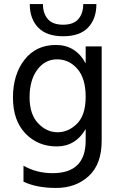

<svg xmlns="http://www.w3.org/2000/svg" viewBox="-20 -736 589 948"><path d="M456 -716Q456 -643 415 -600Q374 -557 292 -557Q210 -557 168.5 -600Q127 -643 127 -716H192Q192 -670 216 -642Q240 -614 291.5 -614Q343 -614 367 -642Q391 -670 391 -716ZM261.5 -443Q202 -443 164 -391.5Q126 -340 126 -256Q126 -172 168 -127.5Q210 -83 264 -83Q318 -83 360.5 -125.5Q403 -168 403 -258.5Q403 -349 362 -396Q321 -443 261.5 -443ZM482 -41Q482 75 418 133.5Q354 192 257.5 192Q161 192 96 161V82Q160 119 240 119Q403 119 403 -42V-99Q353 -13 260 -13Q167 -13 105.5 -77Q44 -141 44 -254.5Q44 -368 101 -441Q158 -514 256 -514Q354 -514 403 -423V-507H482Z"/></svg>

Font: Hind Vadodara
Style: Regular
Weight: 400
Designer: Hitesh Malaviya
Foundry: Indian Type Foundry
Version: Version 0.702;PS 1.0;hotconv 1.0.81;makeotf.lib2.5.63406